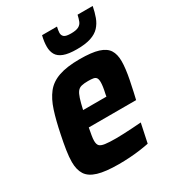

<svg xmlns="http://www.w3.org/2000/svg" viewBox="-174 -805 827 913"><g transform="rotate(-30 240.0 -349.0)"><path d="M210 8Q137 8 95.5 -4.5Q54 -17 37 -43.5Q20 -70 20 -112Q20 -140 25.5 -175.5Q31 -211 40 -254Q54 -323 70 -372.5Q86 -422 111.5 -454.5Q137 -487 181.5 -502.5Q226 -518 296 -518Q362 -518 398.5 -506.5Q435 -495 450 -471.5Q465 -448 465 -410Q465 -391 462 -366Q459 -341 453.5 -313.5Q448 -286 441 -254L432 -215H172Q168 -194 165 -176.5Q162 -159 162 -147Q162 -128 170 -119.5Q178 -111 199.5 -108Q221 -105 260 -105Q277 -105 300 -106Q323 -107 348.5 -108.5Q374 -110 398 -112L376 -8Q357 -4 329 0Q301 4 270 6Q239 8 210 8ZM190 -300H318L320 -312Q325 -334 327 -348.5Q329 -363 329 -373Q329 -389 324 -396.5Q319 -404 308 -406Q297 -408 279 -408Q257 -408 243 -404.5Q229 -401 220.5 -390Q212 -379 205 -357.5Q198 -336 190 -300ZM310 -565Q264 -565 238 -575Q212 -585 201.5 -603.5Q191 -622 191 -647Q191 -661 193 -675.5Q195 -690 199 -706H281Q279 -697 277.5 -689Q276 -681 276 -674Q276 -660 285.5 -652Q295 -644 323 -644Q351 -644 365 -651.5Q379 -659 384.5 -673.5Q390 -688 394 -706H477Q471 -675 461.5 -649Q452 -623 434.5 -604Q417 -585 387 -575Q357 -565 310 -565Z"/></g></svg>

Font: Saira SemiCondensed
Style: Bold Italic
Weight: 700
Width: 4
Italic angle: -12°
Designer: Hector Gatti with collaboration of the Omnibus-Type team
Foundry: Omnibus-Type
Version: Version 1.101